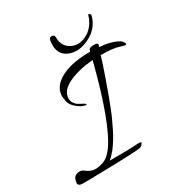

<svg xmlns="http://www.w3.org/2000/svg" viewBox="-178 -874 965 1023"><g transform="rotate(-30 304.0 -362.5)"><path d="M196 -408Q196 -392 204.5 -380Q213 -368 220 -363Q234 -354 256 -343Q268 -334 261 -332Q258 -332 254 -333Q230 -338 203 -362Q176 -386 175 -417Q172 -428 172 -436Q172 -479 208 -511Q275 -568 421 -568Q421 -572 424 -578Q425 -585 439.5 -588Q454 -591 467 -588.5Q480 -586 479 -578Q475 -570 474 -565Q538 -561 581 -539Q595 -532 601.5 -522Q608 -512 608 -508Q608 -499 571.5 -511.5Q535 -524 460 -524Q455 -503 425.5 -418Q396 -333 388 -312.5Q380 -292 366 -255.5Q352 -219 341 -196Q330 -173 316 -144Q292 -95 259 -52Q234 -23 221 -13Q238 -13 287 -13Q336 -13 373 -15.5Q410 -18 413.5 -15Q417 -12 414 -8Q408 2 398 7.5Q388 13 251 17Q114 21 80 21Q46 21 31 21Q8 20 8 3Q8 -6 14 -22Q21 -38 41.5 -42.5Q62 -47 78 -34Q105 -12 131 -12Q157 -12 184.5 -22Q212 -32 240 -68Q321 -176 410 -523Q318 -515 257 -485.5Q196 -456 196 -408ZM434 -626Q395 -608 365.5 -608Q336 -608 313 -618Q264 -640 264 -698Q264 -735 275 -740Q286 -745 293.5 -740Q301 -735 301 -724Q301 -671 342 -648Q363 -636 386.5 -636Q410 -636 436 -649Q488 -674 510 -742Q511 -746 512.5 -746Q514 -746 519 -742.5Q524 -739 524 -732Q506 -660 434 -626Z"/></g></svg>

Font: Allura
Style: Regular
Weight: 400
Designer: Robert E. Leuschke
Foundry: Robert E. Leuschke
Version: Version 1.004